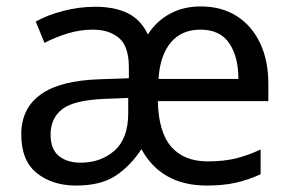

<svg xmlns="http://www.w3.org/2000/svg" viewBox="-20 -566 904 596"><path d="M603 -546Q668 -546 715 -516Q762 -486 787.5 -432Q813 -378 813 -306V-252H470Q472 -156 511.5 -110.5Q551 -65 625 -65Q675 -65 713 -74.5Q751 -84 789 -102V-25Q749 -7 710.5 1.5Q672 10 622 10Q481 10 419 -103Q385 -51 339 -20.5Q293 10 216 10Q143 10 94.5 -28.5Q46 -67 46 -149Q46 -229 106 -272.5Q166 -316 290 -320L380 -323V-357Q380 -422 349.5 -448Q319 -474 268 -474Q228 -474 189.5 -462Q151 -450 118 -433L91 -499Q126 -519 176 -532Q226 -545 275 -545Q337 -545 377.5 -524.5Q418 -504 439 -459Q465 -500 507 -523Q549 -546 603 -546ZM602 -474Q544 -474 510.5 -434.5Q477 -395 472 -321H720Q720 -390 691.5 -432Q663 -474 602 -474ZM303 -259Q209 -255 173 -227Q137 -199 137 -148Q137 -103 162.5 -82Q188 -61 230 -61Q293 -61 335.5 -98.5Q378 -136 378 -214V-262Z"/></svg>

Font: Noto Sans Old Turkic
Style: Regular
Weight: 400
Designer: Monotype Design Team
Foundry: Monotype Imaging Inc.
Version: Version 2.003; ttfautohint (v1.8.4.7-5d5b)